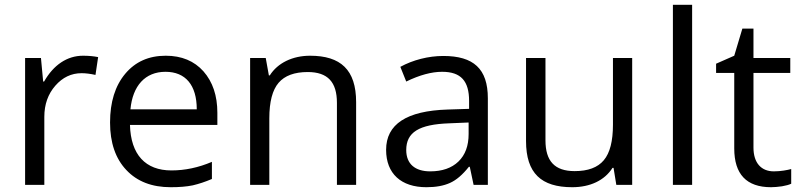

<svg xmlns="http://www.w3.org/2000/svg" viewBox="-20 -780 3379 810"><path d="M330.1 -544.9C263.2 -544.9 205.6 -505.9 166 -436H162.1L152.8 -535.2H85.9V0H167V-287.1C167 -339.4 182.6 -383.3 213.4 -418.5C244.1 -453.6 280.8 -471.2 324.2 -471.2C341.3 -471.2 360.8 -468.8 382.8 -463.9L394 -539.1C375 -543 354 -544.9 330.1 -544.9Z M700.2 9.8C736.3 9.8 767.1 7.3 793 2C818.4 -3.9 845.2 -12.7 874 -24.9V-97.2C817.9 -73.2 760.7 -61 703.1 -61C593.8 -61 531.7 -127.4 528.3 -252.9H897V-304.2C897 -376.5 877.4 -434.6 838.4 -479C799.3 -522.9 746.1 -544.9 679.2 -544.9C607.4 -544.9 550.8 -519.5 508.3 -468.8C465.8 -418 444.3 -349.6 444.3 -263.2C444.3 -177.7 467.3 -110.8 513.2 -62.5C558.6 -14.2 621.1 9.8 700.2 9.8ZM678.2 -477.1C762.7 -477.1 810.1 -420.9 810.1 -318.8H530.3C539.6 -418 592.3 -477.1 678.2 -477.1Z M1482.4 0V-349.1C1482.4 -485.8 1417 -544.9 1288.1 -544.9C1214.4 -544.9 1151.4 -514.6 1118.2 -461.9H1114.3L1101.1 -535.2H1035.2V0H1116.2V-280.8C1116.2 -350.6 1129.4 -400.4 1155.3 -430.7C1181.2 -460.9 1222.2 -476.1 1278.3 -476.1C1362.8 -476.1 1401.4 -433.6 1401.4 -346.2V0Z M2038.1 0V-365.2C2038.1 -490.2 1977.5 -543.9 1850.1 -543.9C1787.1 -543.9 1721.7 -526.9 1668.9 -498L1693.8 -436C1750 -463.4 1800.8 -477.1 1845.2 -477.1C1924.8 -477.1 1959 -438 1959 -354V-320.8L1868.2 -317.9C1695.3 -312.5 1608.9 -255.9 1608.9 -147.9C1608.9 -46.9 1672.9 9.8 1778.8 9.8C1818.4 9.8 1851.6 3.9 1878.4 -8.3C1904.8 -20 1931.2 -42.5 1958 -76.2H1961.9L1978 0ZM1794.9 -57.1C1731 -57.1 1693.8 -88.4 1693.8 -147C1693.8 -221.7 1747.1 -255.4 1876 -259.8L1957 -263.2V-214.8C1957 -165 1942.9 -126.5 1914.1 -98.6C1885.3 -70.8 1845.2 -57.1 1794.9 -57.1Z M2199.2 -535.2V-185.1C2199.2 -48.8 2263.7 9.8 2394 9.8C2469.7 9.8 2530.8 -19 2564 -71.8H2568.4L2580.1 0H2647V-535.2H2565.9V-253.9C2565.9 -184.6 2553.2 -134.8 2527.3 -104C2501.5 -73.2 2460.4 -58.1 2404.3 -58.1C2319.8 -58.1 2281.2 -100.6 2281.2 -188V-535.2Z M2899.9 -759.8H2818.8V0H2899.9Z M3244.6 -57.1C3191.4 -57.1 3158.7 -92.8 3158.7 -157.2V-472.2H3314V-535.2H3158.7V-659.2H3111.8L3077.6 -544.9L3001 -511.2V-472.2H3077.6V-153.8C3077.6 -44.9 3129.4 9.8 3232.9 9.8C3246.6 9.8 3262.2 8.3 3279.3 5.9C3296.4 2.9 3309.1 -0.5 3317.9 -4.9V-66.9C3302.2 -62.5 3273.4 -57.1 3244.6 -57.1Z"/></svg>

Font: Sahel
Style: Regular
Weight: 400
Foundry: Saber Rastikerdar (saber.rastikerdar@gmail.com)
Version: Version 3.4.0